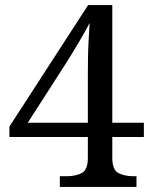

<svg xmlns="http://www.w3.org/2000/svg" viewBox="-20 -734 599 754"><path d="M215 0V-42H243Q277 -42 301 -54.5Q325 -67 325 -114V-196H17V-237L326 -714H421V-252H545V-196H421V-114Q421 -67 445 -54.5Q469 -42 503 -42H516V0ZM89 -252H325V-437Q325 -466 325.5 -502.5Q326 -539 328 -576Q330 -613 332 -644Q327 -634 316 -614Q305 -594 291 -570.5Q277 -547 264 -525.5Q251 -504 242 -490Z"/></svg>

Font: Noto Serif Old Uyghur
Style: Regular
Weight: 400
Designer: Lewis McGuffie
Foundry: Google LLC
Version: Version 1.003; ttfautohint (v1.8.4.7-5d5b)